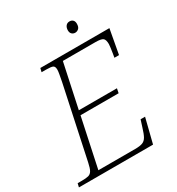

<svg xmlns="http://www.w3.org/2000/svg" viewBox="-216 -991 1031 1117"><g transform="rotate(-30 299.5 -432.0)"><path d="M-15 0 -9 -25H20Q48 -25 63.5 -29Q79 -33 88 -48.5Q97 -64 104 -98L207 -581Q212 -607 215.5 -626.5Q219 -646 219 -656Q219 -678 207.5 -683.5Q196 -689 162 -689H132L138 -714H602L572 -550H541Q543 -559 545.5 -576Q548 -593 550.5 -610Q553 -627 553 -635Q553 -665 541 -674.5Q529 -684 490 -684H272L209 -389H465L459 -359H203L133 -30H380Q412 -30 429.5 -36.5Q447 -43 457.5 -61.5Q468 -80 479 -117L494 -164H524L483 0ZM417 -790Q404 -790 395 -798.5Q386 -807 386 -823Q386 -841 395 -852.5Q404 -864 420 -864Q434 -864 442.5 -855.5Q451 -847 451 -831Q451 -809 440.5 -799.5Q430 -790 417 -790Z"/></g></svg>

Font: Noto Serif ExtraLight
Style: Italic
Weight: 200
Italic angle: -12°
Designer: Monotype Design Team
Foundry: Monotype Imaging Inc.
Version: Version 2.014; ttfautohint (v1.8.4.7-5d5b)